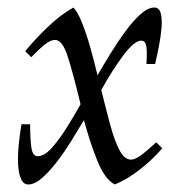

<svg xmlns="http://www.w3.org/2000/svg" viewBox="-20 -475 479 510"><path d="M55 15Q42 15 35.5 -0.5Q29 -16 28 -40.5Q27 -65 30 -93Q33 -121 37 -145H60Q60 -111 63 -85.5Q66 -60 80 -60Q97 -60 116 -80.5Q135 -101 155 -132.5Q175 -164 194 -198Q172 -289 158.5 -329Q145 -369 126 -369Q114 -369 98 -356Q82 -343 63 -323L47 -339Q73 -371 107 -403.5Q141 -436 175 -455Q186 -444 197.5 -415.5Q209 -387 219.5 -350Q230 -313 239 -275Q254 -301 273 -332Q292 -363 312.5 -391Q333 -419 353 -437Q373 -455 390 -455Q403 -455 407 -439.5Q411 -424 409 -400.5Q407 -377 402 -351.5Q397 -326 392 -305H369Q371 -340 368.5 -353.5Q366 -367 355 -367Q337 -367 308 -328.5Q279 -290 249 -236Q262 -183 273.5 -141Q285 -99 298 -75Q311 -51 328 -51Q338 -51 353 -61.5Q368 -72 395 -97L411 -81Q383 -49 350 -23.5Q317 2 285 15Q259 2 239 -47Q219 -96 203 -156Q188 -131 169.5 -101Q151 -71 131 -45Q111 -19 91.5 -2Q72 15 55 15Z"/></svg>

Font: Bona Nova SC
Style: Italic
Weight: 400
Italic angle: -4°
Designer: Mateusz Machalski
Foundry: Capitalics
Version: Version 4.001; ttfautohint (v1.8.4.7-5d5b)